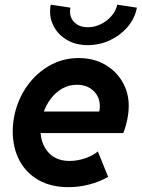

<svg xmlns="http://www.w3.org/2000/svg" viewBox="-20 -773 591 801"><path d="M265.6 7.8Q193.4 7.8 141.4 -21.5Q89.4 -50.8 61.3 -103.3Q33.2 -155.8 33.2 -224.6Q33.2 -283.7 53.5 -338.6Q73.7 -393.6 110.8 -436.8Q147.9 -480 198.2 -505.4Q248.5 -530.8 308.1 -530.8Q369.6 -530.8 416.7 -504.2Q463.9 -477.5 490.5 -432.1Q517.1 -386.7 517.1 -331.1Q517.1 -311.5 513.9 -291Q510.7 -270.5 505.6 -251.7Q500.5 -232.9 494.1 -217.8H127.9L145 -307.6H394Q395.5 -313.5 396 -319.1Q396.5 -324.7 396.5 -329.1Q396.5 -369.1 369.6 -394.3Q342.8 -419.4 300.8 -419.4Q267.6 -419.4 239.7 -403.6Q211.9 -387.7 191.7 -360.8Q171.4 -334 160.2 -300.5Q148.9 -267.1 148.9 -232.4Q148.9 -174.8 180.9 -138.2Q212.9 -101.6 270 -101.6Q303.7 -101.6 336.2 -113Q368.7 -124.5 388.2 -141.1L431.2 -35.2Q395.5 -14.6 352.5 -3.4Q309.6 7.8 265.6 7.8ZM345.9 -584.7Q294.4 -584.7 256.5 -608.1Q218.6 -631.4 200.9 -669.8Q183.1 -708.3 191.7 -753.4L273.8 -741Q267.1 -705.1 288.1 -682.2Q309 -659.4 346.9 -659.4Q375.6 -659.4 401.8 -672.7Q428 -686 446.2 -707.7Q464.4 -729.3 469 -753.4L551.1 -741Q542.5 -695.7 512.1 -660.3Q481.7 -625 438.3 -604.9Q394.8 -584.7 345.9 -584.7Z"/></svg>

Font: Reddit Sans
Style: Italic
Weight: 400
Italic angle: -11.25°
Designer: Stephen Hutchings
Version: Version 1.013